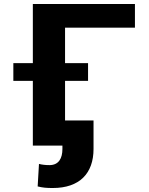

<svg xmlns="http://www.w3.org/2000/svg" viewBox="-20 -731 747 964"><path d="M657.5 -592V-711H144.9V0H306.6V-592ZM422.1 -325V-414H47V-325ZM228.5 98C208.7 98 191.1 96 175.7 92L169.1 205C194.3 211.4 214.3 213 245 213C379.2 213 449.6 139.7 449.6 17V-126H293.4V17C293.4 63.3 275.3 98 228.5 98Z"/></svg>

Font: Asimov
Style: Wid
Weight: 500
Designer: Google
Version: Version 2.000980; 2014